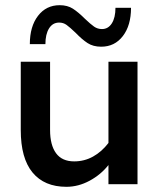

<svg xmlns="http://www.w3.org/2000/svg" viewBox="-20 -710 620 740"><path d="M60 -209V-472H173V-209Q173 -151 196 -119.5Q219 -88 266 -88Q305 -88 338.5 -106.5Q372 -125 398 -159V-472H510V0H398V-74Q369 -37 325.5 -13.5Q282 10 236 10Q151 10 105.5 -45Q60 -100 60 -209ZM370 -530Q339 -530 317.5 -544Q296 -558 271 -584Q249 -605 236.5 -614Q224 -623 208 -623Q183 -623 169 -600.5Q155 -578 155 -540H95Q95 -608 126.5 -649Q158 -690 210 -690Q240 -690 261 -676.5Q282 -663 308 -637Q329 -617 342.5 -607.5Q356 -598 373 -598Q397 -598 411 -620Q425 -642 425 -680H485Q485 -612 453.5 -571Q422 -530 370 -530Z"/></svg>

Font: Madhuban Medium
Style: Regular
Weight: 500
Designer: jaikishan Patel
Foundry: MagicType
Version: Version 1.000